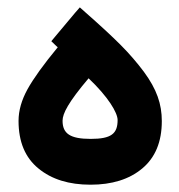

<svg xmlns="http://www.w3.org/2000/svg" viewBox="-20 -506 491 526"><path d="M151.4 -175.3C151.4 -194.8 167 -225.6 222.7 -291.5C275.9 -241.2 302.2 -197.3 302.2 -177.2C302.2 -139.6 284.7 -125.5 228.5 -125.5C171.9 -125.5 151.4 -140.1 151.4 -175.3ZM228 0C286.6 0 334 -14.6 369.6 -44.4C405.3 -74.2 423.3 -117.2 423.3 -174.3C423.3 -220.7 409.7 -261.2 374 -309.6C356 -333.5 335 -358.4 310.1 -383.3C285.2 -408.2 252.9 -438 213.4 -472.7L198.7 -485.8L185.5 -470.7L132.3 -407.2L120.6 -393.1L133.8 -380.4L138.2 -376.5C99.1 -329.1 71.3 -290.5 55.2 -261.2C39.1 -231.9 30.8 -203.1 30.8 -174.8C30.8 -117.7 48.8 -74.2 85.4 -44.4C121.6 -14.6 168.9 0 228 0Z"/></svg>

Font: Shabnam
Style: Bold
Weight: 700
Foundry: DejaVu fonts team - Redesigned by Saber Rastikerdar - Based on Vazir font
Version: Version 5.0.1